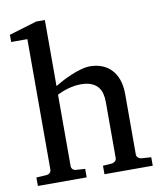

<svg xmlns="http://www.w3.org/2000/svg" viewBox="-83 -804 740 872"><g transform="rotate(-10 287.0 -368.5)"><path d="M328.1 0V-39.1L369.1 -42Q377.9 -43 384.5 -48.8Q391.1 -54.7 391.1 -64V-321.8Q391.1 -343.3 386.5 -361.3Q381.8 -379.4 370.4 -392.6Q358.9 -405.8 339.8 -413.3Q320.8 -420.9 292 -420.9Q278.8 -420.9 264.2 -418.7Q249.5 -416.5 235.1 -412.6Q220.7 -408.7 207.3 -403.3Q193.8 -397.9 183.1 -392.1V-64Q183.1 -54.7 188.5 -48.8Q193.8 -43 203.1 -42L246.1 -39.1V0H21V-39.1L68.8 -42Q78.1 -43 84 -48.8Q89.8 -54.7 89.8 -64V-665H15.1V-698.2L143.1 -736.8H183.1V-432.1Q196.8 -440.4 216.8 -451.2Q236.8 -461.9 259.5 -471.4Q282.2 -481 305.4 -487.5Q328.6 -494.1 348.1 -494.1Q377 -494.1 401.6 -484.9Q426.3 -475.6 444.6 -457Q462.9 -438.5 473.4 -409.9Q483.9 -381.3 483.9 -342.8V-64Q483.9 -54.7 490.5 -48.8Q497.1 -43 505.9 -42L550.8 -39.1V0Z"/></g></svg>

Font: BabelStone Ogham
Style: Italic
Weight: 400
Italic angle: -30°
Designer: Andrew West
Foundry: BabelStone
Version: Version 2.02 March 14, 2022